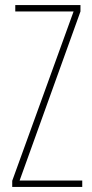

<svg xmlns="http://www.w3.org/2000/svg" viewBox="-20 -734 363 754"><path d="M303 0V-25H57L296 -689V-714H40V-689H269L28 -24V0Z"/></svg>

Font: Noto Sans Myanmar ExtraCondensed Thin
Style: Regular
Weight: 100
Width: 2
Designer: Monotype Design Team
Foundry: Monotype Imaging Inc.
Version: Version 2.107